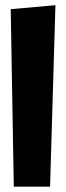

<svg xmlns="http://www.w3.org/2000/svg" viewBox="-20 -722 254 734"><path d="M32.7 -8.3 21 -687 191.9 -702.1 171.4 -8.3Z"/></svg>

Font: Some Time Later
Style: Regular
Weight: 400
Version: Version 003.300